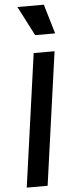

<svg xmlns="http://www.w3.org/2000/svg" viewBox="-65 -1041 403 1072"><g transform="rotate(-5 136.5 -504.5)"><path d="M40 0H157L261 -745H144ZM76 -1009 161 -844H273L224 -1009Z"/></g></svg>

Font: Mluvka SemiBold
Style: Italic
Weight: 600
Italic angle: -8°
Designer: Modified by Jiří Krblich, Original typeface by Gumpita Rahayu
Foundry: Gumpita Rahayu & Jiří Krblich
Version: Version 2.000;Glyphs 3.1.1 (3134)